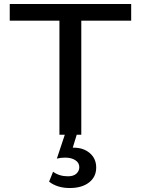

<svg xmlns="http://www.w3.org/2000/svg" viewBox="-20 -678 707 966"><path d="M389 0H366L346 65H351Q400 65 432 92.5Q464 120 464 165Q464 212 428 240Q392 268 331 268Q268 268 227 236L247 186Q278 209 322 209Q350 209 364.5 195.5Q379 182 379 163Q379 141 359 128Q339 115 308 115Q285 115 266 120L306 0H279V-574H29V-658H640V-574H389Z"/></svg>

Font: EauTestText Semibold
Style: Regular
Weight: 600
Designer: Christian Thalmann (Catharsis Fonts)
Version: Version 0.001;PS 000.001;hotconv 1.0.88;makeotf.lib2.5.64775